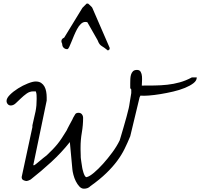

<svg xmlns="http://www.w3.org/2000/svg" viewBox="-20 -1082 1149 1102"><path d="M380.9 -266.6Q333 -206.1 274.4 -152.3Q215.8 -98.6 156.2 -51.8Q153.3 -49.8 145 -46.4Q136.7 -43 133.8 -43Q124 -43 114.3 -47.9Q104.5 -52.7 104.5 -64.5V-66.4L166 -352.5V-362.3Q170.9 -386.7 175.8 -406.2Q180.7 -425.8 184.1 -442.9Q187.5 -460 189 -477.5Q190.4 -495.1 190.4 -514.6Q190.4 -526.4 189.9 -536.6Q189.5 -546.9 185.5 -557.6Q183.6 -557.6 178.2 -557.6Q172.9 -557.6 170.9 -557.6Q150.4 -557.6 132.8 -544.9Q115.2 -532.2 99.6 -517.1Q84 -502 70.3 -489.3Q56.6 -476.6 42 -476.6Q31.2 -476.6 24.4 -484.4Q17.6 -492.2 17.6 -502.9Q17.6 -518.6 37.1 -538.1Q56.6 -557.6 84 -574.7Q111.3 -591.8 139.6 -603Q168 -614.3 184.6 -614.3Q204.1 -614.3 216.3 -606Q228.5 -597.7 235.4 -585Q242.2 -572.3 245.1 -556.2Q248 -540 248 -523.4V-504.9L170.9 -133.8H176.8Q177.7 -133.8 186 -140.1Q194.3 -146.5 205.1 -155.8Q215.8 -165 228 -174.8Q240.2 -184.6 248 -190.4Q267.6 -209 282.2 -224.1Q296.9 -239.3 309.6 -254.9Q322.3 -270.5 334.5 -289.1Q346.7 -307.6 362.3 -333Q363.3 -335.9 368.2 -345.2Q373 -354.5 378.9 -365.7Q384.8 -377 391.1 -388.2Q397.5 -399.4 399.4 -405.3Q406.2 -416 411.1 -425.3Q416 -434.6 430.7 -434.6Q443.4 -434.6 450.2 -425.8Q457 -417 457 -405.3Q457 -363.3 449.7 -321.3Q442.4 -279.3 442.4 -236.3Q442.4 -231.4 442.4 -222.2Q442.4 -212.9 442.9 -204.1Q443.4 -195.3 443.4 -188.5Q443.4 -181.6 443.4 -180.7Q443.4 -179.7 444.3 -170.9Q445.3 -162.1 446.8 -152.8Q448.2 -143.6 449.7 -133.8Q451.2 -124 452.1 -118.2Q452.1 -117.2 454.1 -108.9Q456.1 -100.6 459 -91.3Q461.9 -82 466.3 -73.7Q470.7 -65.4 476.6 -65.4H478.5Q479.5 -65.4 480.5 -66.4Q495.1 -70.3 519.5 -90.8Q543.9 -111.3 571.3 -141.6Q598.6 -171.9 624.5 -207Q650.4 -242.2 667 -276.4Q668 -278.3 674.3 -300.8Q680.7 -323.2 689.5 -352.5Q698.2 -381.8 706.5 -412.6Q714.8 -443.4 718.8 -460.9Q719.7 -463.9 721.7 -475.6Q723.6 -487.3 725.6 -500.5Q727.5 -513.7 730 -526.9Q732.4 -540 733.4 -547.9V-557.6Q733.4 -563.5 733.4 -567.4Q733.4 -571.3 727.5 -575.2V-604.5Q727.5 -615.2 728 -628.4Q728.5 -641.6 731.9 -653.3Q735.4 -665 743.2 -672.9Q751 -680.7 766.6 -680.7Q781.2 -680.7 787.6 -669.4Q793.9 -658.2 794.9 -643.1Q795.9 -627.9 794.9 -612.8Q793.9 -597.7 793.9 -590.8Q830.1 -590.8 867.2 -591.3Q904.3 -591.8 940.4 -595.7Q976.6 -599.6 1011.7 -609.4Q1046.9 -619.1 1081.1 -637.7H1109.4Q1109.4 -619.1 1090.3 -604.5Q1071.3 -589.8 1041.5 -577.6Q1011.7 -565.4 974.6 -556.6Q937.5 -547.9 901.4 -542Q865.2 -536.1 834.5 -533.7Q803.7 -531.2 786.1 -533.2L781.2 -523.4L727.5 -299.8Q711.9 -261.7 694.8 -227.1Q677.7 -192.4 652.3 -158.2Q627 -124 590.3 -88.4Q553.7 -52.7 499 -13.7Q485.4 1 461.9 1Q447.3 1 435.5 -11.7Q423.8 -24.4 415 -42Q406.2 -59.6 401.4 -78.6Q396.5 -97.7 395.5 -109.4ZM469.7 -956.1Q456.1 -956.1 443.8 -944.3Q431.6 -932.6 422.4 -915Q413.1 -897.5 404.8 -877.9Q396.5 -858.4 389.6 -840.8Q382.8 -823.2 377 -811.5Q371.1 -799.8 366.2 -799.8Q353.5 -799.8 345.2 -808.1Q336.9 -816.4 336.9 -830.1Q336.9 -831.1 335 -835Q333 -838.9 332.5 -844.2Q332 -849.6 335 -855.5Q337.9 -861.3 348.6 -866.2L453.1 -1037.1Q454.1 -1038.1 457.5 -1041.5Q460.9 -1044.9 464.8 -1048.8Q468.8 -1052.7 472.2 -1056.2Q475.6 -1059.6 477.5 -1061.5H482.4H485.4Q488.3 -1059.6 492.2 -1055.7Q496.1 -1051.8 500 -1048.3Q503.9 -1044.9 506.8 -1041.5Q509.8 -1038.1 509.8 -1037.1L609.4 -807.6V-804.7V-799.8Q608.4 -798.8 605 -795.9Q601.6 -793 599.6 -792Q586.9 -802.7 578.6 -808.1Q570.3 -813.5 563.5 -817.9Q556.6 -822.3 551.3 -829.1Q545.9 -835.9 540 -851.6L485.4 -947.3Q483.4 -954.1 479 -955.1Q474.6 -956.1 469.7 -956.1Z"/></svg>

Font: Cedarville Cursive
Style: Regular
Weight: 400
Designer: Kimberly Geswein
Foundry: Kimberly Geswein
Version: Version 1.001 2010